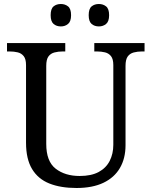

<svg xmlns="http://www.w3.org/2000/svg" viewBox="-20 -929 757 959"><path d="M362 10Q283 10 226.5 -12.5Q170 -35 140 -85Q110 -135 110 -216V-604Q110 -634 98.5 -648.5Q87 -663 68.5 -667.5Q50 -672 28 -672H15V-714H306V-672H293Q271 -672 252 -667Q233 -662 222 -647Q211 -632 211 -600V-210Q211 -123 258 -86.5Q305 -50 378 -50Q436 -50 473 -70Q510 -90 528 -125.5Q546 -161 546 -206V-604Q546 -634 534.5 -648.5Q523 -663 504.5 -667.5Q486 -672 464 -672H451V-714H702V-672H689Q667 -672 648 -667Q629 -662 618 -647Q607 -632 607 -600V-204Q607 -138 579 -90Q551 -42 496.5 -16Q442 10 362 10ZM474 -797Q452 -797 437.5 -809.5Q423 -822 423 -853Q423 -885 437.5 -897Q452 -909 474 -909Q495 -909 510 -897Q525 -885 525 -853Q525 -822 510 -809.5Q495 -797 474 -797ZM284 -797Q262 -797 247.5 -809.5Q233 -822 233 -853Q233 -885 247.5 -897Q262 -909 284 -909Q305 -909 320 -897Q335 -885 335 -853Q335 -822 320 -809.5Q305 -797 284 -797Z"/></svg>

Font: Noto Serif Gurmukhi
Style: Regular
Weight: 400
Designer: Vaibhav Singh and the Monotype Design Team
Foundry: Monotype Imaging Inc.
Version: Version 2.003